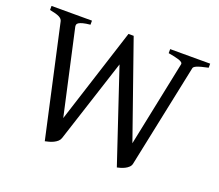

<svg xmlns="http://www.w3.org/2000/svg" viewBox="-108 -767 1065 934"><g transform="rotate(20 425.0 -300.0)"><path d="M831.1 -594.2Q809.6 -589.8 795.4 -585.9Q781.2 -582 772.9 -578.4Q764.6 -574.7 761 -571.3Q757.3 -567.9 756.8 -564L645 -28.8Q642.6 -18.6 634.5 -11Q626.5 -3.4 616.2 1.7Q606 6.8 595.2 10Q584.5 13.2 577.1 14.6L418 -460.9L277.8 -28.8Q274.4 -18.6 266.1 -11.2Q257.8 -3.9 247.3 1.2Q236.8 6.3 225.3 9.5Q213.9 12.7 204.1 14.6L77.1 -560.1Q74.7 -572.3 59.6 -580.1Q44.4 -587.9 9.8 -594.2V-615.2H219.2V-594.2Q195.3 -591.8 181.6 -588.1Q168 -584.5 161.1 -580.1Q154.3 -575.7 153.1 -570.6Q151.9 -565.4 152.8 -560.1L250 -122.1L408.2 -615.2H435.1L607.9 -122.1L699.2 -564Q700.2 -569.8 694.8 -574.2Q689.5 -578.6 679.2 -582Q668.9 -585.4 654.8 -588.4Q640.6 -591.3 624 -594.2V-615.2H831.1Z"/></g></svg>

Font: Gentium Plus CyrE
Style: Regular
Weight: 400
Designer: J. Victor Gaultney, Annie Olsen, Iska Routamaa, Becca Hirsbrunner
Foundry: SIL International
Version: Version 5.000